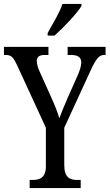

<svg xmlns="http://www.w3.org/2000/svg" viewBox="-23 -951 554 971"><path d="M218 -784V-771H253C301 -814 369 -886 389 -921V-931H293C278 -886 246 -835 218 -784ZM127 0H385V-41H367C332 -41 302 -52 302 -116V-305L436 -596C463 -655 479 -673 503 -673H511V-714H319V-673H336C367 -673 388 -664 388 -635C388 -619 381 -595 370 -570L320 -458C302 -416 287 -380 277 -353C268 -384 254 -419 236 -459L177 -590C170 -604 163 -628 163 -643C163 -659 172 -673 201 -673H222V-714H-3V-673H7C35 -673 46 -659 64 -620L209 -305V-111C209 -52 179 -41 142 -41H127Z"/></svg>

Font: Noto Serif Tamil ExtraCondensed
Style: Italic
Weight: 400
Width: 2
Italic angle: -12°
Designer: Indian Type Foundry, Tom Grace, and the Monotype Design Team
Foundry: Monotype Imaging Inc.
Version: Version 2.003